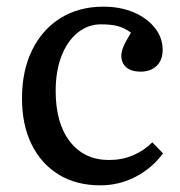

<svg xmlns="http://www.w3.org/2000/svg" viewBox="-20 -542 539 576"><path d="M281 14Q209 14 156.5 -18Q104 -50 75 -108.5Q46 -167 46 -247Q46 -330 76.5 -392Q107 -454 162 -488Q217 -522 290 -522Q341 -522 381 -505Q421 -488 444.5 -458.5Q468 -429 468 -392Q468 -372 460 -357.5Q452 -343 437 -335Q422 -327 402 -327Q374 -327 359 -340Q344 -353 344 -375Q344 -387 350.5 -402.5Q357 -418 373 -444Q354 -458 334 -463.5Q314 -469 283 -469Q244 -469 213 -444Q182 -419 164.5 -374Q147 -329 147 -269Q147 -172 190 -117Q233 -62 307 -62Q346 -62 379 -76Q412 -90 437 -115L469 -82Q437 -38 387.5 -12Q338 14 281 14Z"/></svg>

Font: Literata 18pt
Style: Regular
Weight: 400
Designer: Latin by Veronika Burian and Jose Scaglione. Greek by Irene Vlachou. Cyrillic by Vera Evstafieva.
Foundry: TypeTogether
Version: Version 3.103;gftools[0.9.29]